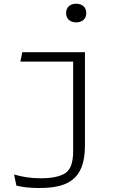

<svg xmlns="http://www.w3.org/2000/svg" viewBox="-20 -774 660 1008"><path d="M97 -500 87 -450.5H364V20C364 85 347.5 114 330.5 129C313.5 144 275.5 162 194 162C139.5 162 94.5 154 54 142L66 200.5C100 208.5 135 213 184 213C326.5 213 426 176 426 -9V-500ZM327 -705.5C327 -674.5 349 -656.5 380 -656.5C411 -656.5 433 -674.5 433 -705.5C433 -736.5 411 -754.5 380 -754.5C349 -754.5 327 -736.5 327 -705.5Z"/></svg>

Font: Monaspace Argon ExtraLight
Style: Regular
Weight: 200
Designer: Riley Cran & the Lettermatic Team
Foundry: Lettermatic
Version: Version 1.000 (Monaspace Argon)